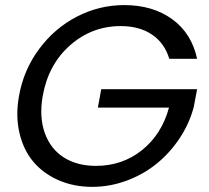

<svg xmlns="http://www.w3.org/2000/svg" viewBox="-20 -725 818 751"><path d="M54.2 -349.1Q72.3 -451.7 133.1 -533.4Q193.8 -615.2 281.2 -660.2Q368.7 -705.1 465.8 -705.1Q577.6 -705.1 653.6 -649.9Q729.5 -594.7 751 -495.1H642.1Q624 -556.2 574.7 -589.6Q525.4 -623 452.1 -623Q339.8 -623 254.4 -548.1Q168.9 -473.1 147 -349.1Q132.8 -267.1 155.3 -204.6Q177.7 -142.1 229.7 -109.1Q281.7 -76.2 355 -76.2Q458.5 -76.2 535.4 -137.7Q612.3 -199.2 641.1 -304.2H362.8L376 -376H751L737.8 -306.2Q720.7 -241.7 682.9 -184.6Q645 -127.4 593.3 -85.2Q541.5 -43 475.8 -18.6Q410.2 5.9 340.8 5.9Q268.1 5.9 208.3 -20.5Q148.4 -46.9 109.9 -93Q71.3 -139.2 55.9 -205.8Q40.5 -272.5 54.2 -349.1Z"/></svg>

Font: SVN-Poppins
Style: Italic
Weight: 400
Italic angle: -10°
Designer: Ninad Kale (Devanagari), Jonny Pinhorn (Latin)
Foundry: Indian Type Foundry
Version: Version 3.002 2017